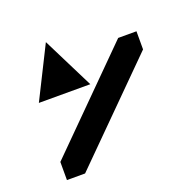

<svg xmlns="http://www.w3.org/2000/svg" viewBox="-94 -684 699 685"><g transform="rotate(-20 256.0 -342.0)"><path d="M48.8 -166.5 394 -511.7H463.4V-442.9L117.7 -97.7H48.8ZM146.5 -585.9 244.1 -390.6H48.8Z"/></g></svg>

Font: BabelStone Centaurian
Style: Regular
Weight: 400
Designer: Andrew West
Foundry: BabelStone
Version: Version 1.01 November 6, 2013